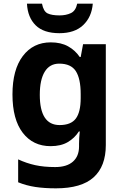

<svg xmlns="http://www.w3.org/2000/svg" viewBox="-20 -787 671 1047"><path d="M257 -556Q312 -556 351 -534.5Q390 -513 415 -476H420L433 -546H557V4Q557 120 490.5 180Q424 240 285 240Q222 240 172.5 232.5Q123 225 79 207V82Q124 103 171.5 113.5Q219 124 281 124Q344 124 377.5 94.5Q411 65 411 12V-3Q411 -15 412 -35Q413 -55 415 -70H410Q387 -34 349.5 -12Q312 10 256 10Q160 10 104 -63Q48 -136 48 -272Q48 -407 104.5 -481.5Q161 -556 257 -556ZM303 -440Q251 -440 224 -396Q197 -352 197 -270Q197 -105 305 -105Q367 -105 393.5 -140.5Q420 -176 420 -252V-274Q420 -358 393.5 -399Q367 -440 303 -440ZM486 -767Q480 -694 433.5 -650Q387 -606 304 -606Q218 -606 174.5 -649Q131 -692 127 -767H209Q217 -725 239.5 -714Q262 -703 305 -703Q340 -703 366.5 -715.5Q393 -728 401 -767Z"/></svg>

Font: Noto Sans Syriac
Style: Bold
Weight: 700
Designer: Patrick Giasson and the Monotype Design Team
Foundry: Monotype Imaging Inc.
Version: Version 3.000; ttfautohint (v1.8.4.7-5d5b)